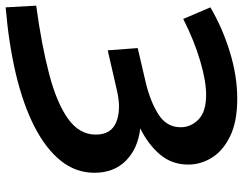

<svg xmlns="http://www.w3.org/2000/svg" viewBox="-124 -640 859 679"><g transform="rotate(90 305.5 -300.5)"><path d="M-8 109 -14 1Q126 -18 228.5 -45Q331 -72 386.5 -112Q442 -152 442 -210Q442 -264 398 -282Q354 -300 288 -285L144 -252L136 -358L256 -386Q324 -402 370 -431Q416 -460 416 -510Q416 -546 388.5 -573Q361 -600 301 -600Q253 -600 181.5 -579Q110 -558 33 -519L-8 -615Q63 -657 148.5 -683.5Q234 -710 315 -710Q396 -710 447.5 -685Q499 -660 523.5 -620.5Q548 -581 548 -537Q548 -479 512.5 -437Q477 -395 420 -367Q491 -359 534 -316.5Q577 -274 577 -205Q577 -139 534.5 -86Q492 -33 414 7Q336 47 229 72.5Q122 98 -8 109Z"/></g></svg>

Font: Montserrat SemiBold
Style: Regular
Weight: 600
Designer: Julieta Ulanovsky
Foundry: Julieta Ulanovsky
Version: Version 9.000; ttfautohint (v1.8.4.7-5d5b)